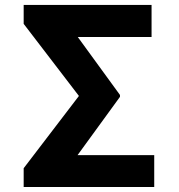

<svg xmlns="http://www.w3.org/2000/svg" viewBox="-20 -744 713 764"><path d="M593.7 -126.8V0H74.2V-74.6L294 -362.2L74.2 -649.1V-724.4H583.1V-596.9H289.4L457.4 -366.1V-358.7L288.7 -126.8Z"/></svg>

Font: Inter Zeller
Style: Bold
Weight: 700
Designer: Rasmus Andersson; Joe Bland
Foundry: zeller
Version: Version 3.015;git-dec3a8cb1